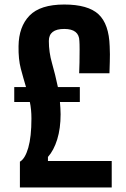

<svg xmlns="http://www.w3.org/2000/svg" viewBox="-20 -829 557 849"><path d="M68 0V-114Q91 -127 105 -175.5Q119 -224 119 -305Q119 -345 112 -378H43V-444H95Q83 -484 72 -525.5Q61 -567 62 -625Q63 -711 110.5 -760Q158 -809 264 -809Q369 -809 415.5 -766Q462 -723 465 -624Q466 -604 466 -589Q466 -574 465.5 -555.5Q465 -537 464 -505H330Q331 -523 331.5 -552.5Q332 -582 332 -609.5Q332 -637 331 -648Q330 -701 264 -701Q196 -701 196 -648Q196 -598 210 -549.5Q224 -501 236 -444H333V-378H245Q246 -365 247 -351.5Q248 -338 248 -324Q248 -261 233 -212.5Q218 -164 192 -135V-117H474V0Z"/></svg>

Font: Big Shoulders Text ExtraBold
Style: Regular
Weight: 800
Designer: Patric King
Foundry: XO Type Co
Version: Version 1.000; ttfautohint (v1.8.2)